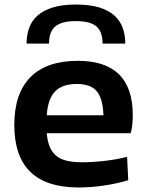

<svg xmlns="http://www.w3.org/2000/svg" viewBox="-20 -817 647 846"><path d="M97 -625Q97 -662 108.5 -694Q120 -726 145.5 -748.5Q171 -771 212.5 -784Q254 -797 314 -797Q374 -797 416 -784.5Q458 -772 483.5 -749Q509 -726 520.5 -694.5Q532 -663 532 -625H432Q432 -677 405 -700.5Q378 -724 314 -724Q251 -724 223.5 -700.5Q196 -677 196 -625ZM326 9Q43 9 43 -266Q43 -405 114 -477Q185 -549 323 -549Q565 -549 565 -310Q565 -263 556 -230H186Q189 -194 199.5 -169.5Q210 -145 228.5 -130Q247 -115 275 -108.5Q303 -102 342 -102Q389 -102 444 -108.5Q499 -115 540 -126L545 -23Q496 -8 438.5 0.5Q381 9 326 9ZM318 -447Q255 -447 223 -414.5Q191 -382 186 -309H436Q433 -384 406 -415.5Q379 -447 318 -447Z"/></svg>

Font: Encode Sans Wide
Style: SemiBold
Weight: 600
Designer: Pablo Impallari, Andres Torresi
Foundry: Pablo Impallari, Andres Torresi
Version: Version 1.000; ttfautohint (v1.00) -l 8 -r 50 -G 200 -x 14 -